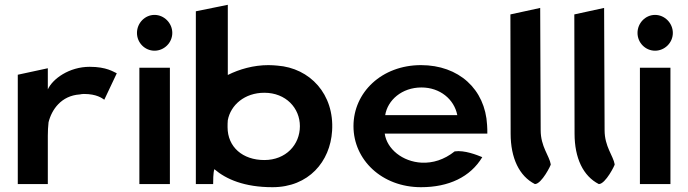

<svg xmlns="http://www.w3.org/2000/svg" viewBox="-20 -766 2865 799"><path d="M466 -461C452 -467 424 -488 353 -488C268 -488 199 -438 179 -394V-482L54 -455V0H179V-201C179 -220 180 -239 182 -257C195 -310 235 -368 312 -373C317 -374 323 -375 329 -375C383 -375 405 -357 414 -351Z M550 -629C550 -588 583 -555 623 -555C663 -555 697 -588 697 -629C697 -670 663 -704 623 -704C583 -704 550 -670 550 -629ZM687 0V-484H560V0Z M1114 13C1265 13 1354 -94 1362 -221C1372 -374 1270 -483 1134 -493C1122 -494 1111 -495 1097 -495C1035 -495 976 -478 928 -454V-746L795 -719V0H867C867 -12 867 -47 872 -62C921 -20 997 13 1114 13ZM927 -237C927 -247 927 -256 928 -266C940 -329 998 -380 1080 -380C1170 -380 1228 -316 1228 -241C1228 -164 1170 -100 1080 -100C990 -100 927 -154 927 -237Z M1581 -210H2008C2008 -222 2008 -234 2007 -246C1999 -395 1889 -495 1732 -495C1569 -495 1451 -382 1451 -241C1451 -101 1569 13 1732 13C1847 13 1937 -29 1987 -112C1965 -121 1913 -142 1872 -136C1828 -101 1781 -87 1735 -89C1655 -93 1590 -146 1581 -210ZM1883 -287H1583C1593 -349 1652 -402 1734 -402C1811 -402 1870 -353 1883 -287Z M2206 0C2234 0 2274 -81 2272 -82C2266 -118 2230 -156 2230 -224L2228 -733L2104 -706L2105 -210C2105 -108 2141 -33 2206 0Z M2472 0C2500 0 2540 -81 2538 -82C2532 -118 2496 -156 2496 -224L2494 -733L2370 -706L2371 -210C2371 -108 2407 -33 2472 0Z M2633 -629C2633 -588 2666 -555 2706 -555C2746 -555 2780 -588 2780 -629C2780 -670 2746 -704 2706 -704C2666 -704 2633 -670 2633 -629ZM2770 0V-484H2643V0Z"/></svg>

Font: Bluebird
Style: Ext
Weight: 400
Designer: Jasper
Foundry: Cannot Into Space Fonts
Version: Version 0.98